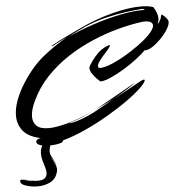

<svg xmlns="http://www.w3.org/2000/svg" viewBox="-59 -720 985 1016"><g transform="rotate(-5 433.0 -211.5)"><path d="M176 29Q152 29 132.5 22.5Q113 16 113 4Q113 -4 121 -9Q129 -14 139 -14Q73 -28 45.5 -62.5Q18 -97 18 -143Q18 -181 33.5 -223.5Q49 -266 74 -306Q127 -391 188.5 -442Q250 -493 325 -535Q306 -526 286.5 -516.5Q267 -507 250 -497Q243 -493 238.5 -493Q234 -493 241 -497Q274 -516 319 -537.5Q364 -559 398 -575Q484 -616 572 -639Q660 -662 726 -662Q765 -662 792 -653Q804 -634 809 -618.5Q814 -603 814 -591Q814 -581 811.5 -574Q809 -567 807 -562Q812 -565 816.5 -572Q821 -579 824 -586Q827 -593 827.5 -598Q828 -603 830 -608Q832 -611 841 -604Q850 -597 858.5 -586Q867 -575 866 -566Q865 -549 849.5 -525Q834 -501 811.5 -478.5Q789 -456 766 -441.5Q743 -427 726 -429Q710 -412 679 -388Q648 -364 610.5 -341Q573 -318 538 -302Q503 -286 480 -285Q475 -288 462 -301Q449 -314 438 -330.5Q427 -347 427 -361Q427 -364 429 -370Q433 -377 446 -396Q459 -415 480.5 -436.5Q502 -458 533 -470Q539 -473 542 -473Q547 -473 543.5 -465Q540 -457 519 -434Q515 -430 503.5 -417Q492 -404 482.5 -390Q473 -376 473 -366Q473 -354 493 -357Q520 -361 554.5 -376Q589 -391 624 -412Q659 -433 691 -456Q723 -479 745 -500Q782 -536 782 -556Q782 -569 770.5 -575Q759 -581 739 -581Q735 -581 729.5 -580.5Q724 -580 718 -579Q660 -571 593.5 -553Q527 -535 458 -505.5Q389 -476 325.5 -434.5Q262 -393 210 -338.5Q158 -284 125 -214Q102 -166 102 -131Q102 -100 121.5 -81.5Q141 -63 186 -63Q224 -63 283.5 -79Q343 -95 426 -132Q407 -123 392 -116.5Q377 -110 366 -105Q357 -101 338.5 -94.5Q320 -88 306 -83.5Q292 -79 294 -79Q311 -79 339.5 -88Q368 -97 397.5 -110Q427 -123 444 -133Q467 -145 492 -159.5Q517 -174 542 -188Q511 -172 481.5 -158Q452 -144 426 -132L448 -143Q455 -147 475.5 -158.5Q496 -170 523 -185.5Q550 -201 578 -216.5Q606 -232 627.5 -244.5Q649 -257 659 -262Q651 -254 617.5 -233Q584 -212 542 -188Q608 -222 688 -267Q702 -275 708 -275Q716 -275 711.5 -265.5Q707 -256 691 -239Q660 -208 609 -171.5Q558 -135 497 -99.5Q436 -64 373 -35.5Q310 -7 255 8V9Q255 13 248 18Q237 24 216 26.5Q195 29 176 29ZM336 -537Q401 -567 474.5 -591Q548 -615 616 -628.5Q684 -642 731 -642Q745 -642 745 -644Q745 -646 738.5 -647.5Q732 -649 725 -648Q696 -646 646.5 -639.5Q597 -633 538 -619Q479 -605 420 -579Q401 -570 378 -559Q355 -548 336 -537ZM100 239Q66 239 35 228Q14 221 10 208V205Q10 196 19 196Q27 196 44 202.5Q61 209 75 208Q68 207 55.5 204Q43 201 34.5 198Q26 195 30 196Q41 199 60.5 203.5Q80 208 93 209Q128 211 140.5 200Q153 189 153 171Q153 160 149.5 147Q146 134 142 121Q132 92 132 68Q132 36 151 16Q170 -4 213 -15Q217 -16 221 -16.5Q225 -17 225 -12Q203 -4 191.5 16Q180 36 179 61Q179 72 183 81Q188 91 197 108Q206 125 209 141Q205 131 200 119.5Q195 108 190 100L184 91Q184 90 183.5 90Q183 90 183 90Q183 90 186.5 96.5Q190 103 191 105Q199 121 204.5 134.5Q210 148 210 155Q210 167 206 178Q195 211 165 225Q135 239 100 239Z"/></g></svg>

Font: Smooch
Style: Regular
Weight: 400
Designer: Robert E. Leuschke
Foundry: Robert E. Leuschke
Version: Version 1.010; ttfautohint (v1.8.3)